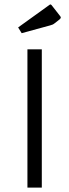

<svg xmlns="http://www.w3.org/2000/svg" viewBox="-20 -848 313 868"><path d="M169 -625V0H104V-625ZM62 -724 201 -824Q206 -828 208 -828Q210 -828 213 -825L249 -779Q255 -772 255 -769Q255 -765 249 -760L226 -742Q219 -736 206 -733L78 -698Z"/></svg>

Font: Changa ExtraLight
Style: Regular
Weight: 275
Designer: Eduardo Rodriguez Tunni
Foundry: Eduardo Rodriguez Tunni
Version: Version 2.002; ttfautohint (v1.5) -l 8 -r 50 -G 200 -x 14 -H